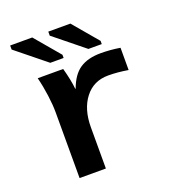

<svg xmlns="http://www.w3.org/2000/svg" viewBox="-132 -831 863 938"><g transform="rotate(-20 300.0 -362.5)"><path d="M527.8 -414.1Q473.1 -423.3 424.3 -423.3Q348.1 -423.3 303.5 -365.7Q258.8 -308.1 258.8 -213.9V0H122.1V-342.3Q122.1 -379.4 115.5 -429.7Q108.9 -480 96.7 -528.3H229Q246.6 -464.8 251.5 -417H253.4Q277.8 -483.4 319.3 -510.7Q360.8 -538.1 427.2 -538.1Q478 -538.1 527.8 -529.8ZM223.1 -703.6V-724.6H337.9L447.8 -594.7V-578.1H378.4ZM24.9 -703.6V-724.6H139.6L249.5 -594.7V-578.1H180.2Z"/></g></svg>

Font: Liberation Mono
Style: Bold
Weight: 700
Monospace: yes
Designer: Steve Matteson
Foundry: Ascender Corporation
Version: Version 2.1.5